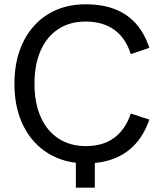

<svg xmlns="http://www.w3.org/2000/svg" viewBox="-20 -741 751 891"><path d="M378 17Q280 17 205 -28.5Q130 -74 88.5 -157Q47 -240 47 -352Q47 -437 70.5 -504.5Q94 -572 138 -621Q182 -670 242.5 -695.5Q303 -721 377 -721Q455 -721 513 -698.5Q571 -676 611 -631Q651 -586 673 -519L587 -490Q563 -565 510 -603Q457 -641 377 -641Q304 -641 250.5 -606Q197 -571 168.5 -506Q140 -441 140 -352Q140 -264 168.5 -199Q197 -134 251 -98.5Q305 -63 378 -63Q458 -63 510 -101.5Q562 -140 587 -214L673 -186Q650 -119 609.5 -74Q569 -29 511.5 -6Q454 17 378 17ZM332 130V-35H420V130Z"/></svg>

Font: TikTok Sans 24pt
Style: Regular
Weight: 400
Version: Version 4.000